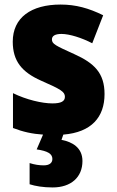

<svg xmlns="http://www.w3.org/2000/svg" viewBox="-20 -583 513 843"><path d="M342 124C342 65 297 40 250 31L258 8C382 -2 439 -69 439 -170C439 -263 393 -306 307 -345C223 -383 208 -390 208 -410C208 -426 223 -434 250 -434C285 -434 339 -417 385 -393L433 -516C370 -547 313 -563 246 -563C117 -563 36 -506 36 -400C36 -314 77 -266 160 -229C247 -191 265 -180 265 -158C265 -138 248 -129 210 -129C165 -129 96 -145 37 -174V-21C81 -4 122 5 169 8L141 73C189 80 210 92 210 115C210 133 196 143 172 143C152 143 132 140 110 133V226C135 234 169 240 211 240C292 240 342 195 342 124Z"/></svg>

Font: Noto Sans Gujarati UI SemiCondensed Black
Style: Regular
Weight: 900
Width: 4
Designer: Jelle Bosma - Monotype Design Team, Universal Thirst
Foundry: Monotype Imaging Inc.
Version: Version 2.106